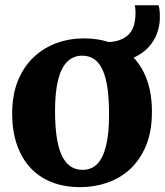

<svg xmlns="http://www.w3.org/2000/svg" viewBox="-20 -720 644 750"><path d="M27.5 -275.5Q27.5 -350 50.2 -405.2Q73 -460.5 112 -497Q151 -533.5 201.2 -551.8Q251.5 -570 307 -570Q391 -570 450.5 -535.5Q510 -501 541.8 -437Q573.5 -373 573.5 -283.5Q573.5 -207.5 550.8 -152Q528 -96.5 489 -60.2Q450 -24 399.5 -6.5Q349 11 293.5 11Q231 11 181.8 -8.5Q132.5 -28 98.2 -65.2Q64 -102.5 45.8 -155.8Q27.5 -209 27.5 -275.5ZM303 -56.5Q337 -56.5 359.8 -79.5Q382.5 -102.5 394.2 -150.2Q406 -198 406 -272Q406 -327.5 400.5 -370.5Q395 -413.5 382.5 -443Q370 -472.5 350 -487.5Q330 -502.5 301 -502.5Q267 -502.5 243.2 -479.5Q219.5 -456.5 207.2 -409Q195 -361.5 195 -287Q195 -231 201 -188Q207 -145 220 -115.8Q233 -86.5 253.5 -71.5Q274 -56.5 303 -56.5ZM395 -475 393.5 -555Q434 -556 457.5 -567.8Q481 -579.5 492 -597Q503 -614.5 506.2 -634Q509.5 -653.5 509.5 -670Q509.5 -680.5 508.5 -688Q507.5 -695.5 506 -699.5H599Q601 -695.5 602.8 -684Q604.5 -672.5 604.5 -650.5Q604.5 -621.5 593.8 -590.8Q583 -560 558.5 -533.8Q534 -507.5 494 -491.2Q454 -475 395 -475Z"/></svg>

Font: Merriweather Light 18pt ExtraBold
Style: Regular
Weight: 800
Version: Version 2.100